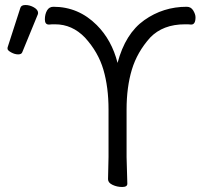

<svg xmlns="http://www.w3.org/2000/svg" viewBox="-20 -737 800 766"><path d="M61 -705Q64 -717 81.5 -717Q99 -717 115.5 -707.5Q132 -698 132 -685Q132 -682 131 -680L69 -529Q66 -520 52.5 -520Q39 -520 24.5 -528Q10 -536 10 -542.5Q10 -549 11 -550ZM411 -22 413 -111V-300Q413 -389 392.5 -459Q372 -529 319 -587Q268 -640 200 -640Q194 -640 188 -640Q182 -640 176 -639H175Q159 -639 159 -659.5Q159 -680 167.5 -695Q176 -710 193 -710Q293 -710 366 -637Q426 -577 449 -486Q480 -603 555.5 -656.5Q631 -710 725 -710Q742 -710 751 -695Q760 -680 760 -668Q760 -639 743 -639H742Q736 -640 730 -640Q724 -640 718 -640Q630 -640 579 -587Q527 -529 506 -459Q485 -389 485 -300V-110L488 -4Q488 9 467.5 9Q447 9 429 0.5Q411 -8 411 -22Z"/></svg>

Font: Fusion Kai T
Style: Regular
Weight: 400
Designer: Fontworks Inc.
Version: Version 24.134;May 13, 2024